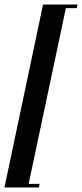

<svg xmlns="http://www.w3.org/2000/svg" viewBox="-52 -775 364 851"><path d="M-32.2 56H120.5L123.5 40H75L240 -739H288.5L291.5 -755H138.8Z"/></svg>

Font: Emberly Black
Style: Italic
Weight: 900
Italic angle: -12°
Designer: Rajesh Rajput
Foundry: Rajesh Rajput
Version: Version 1.000